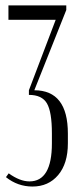

<svg xmlns="http://www.w3.org/2000/svg" viewBox="-20 -515 306 710"><path d="M100.1 174.8Q45.4 174.8 2 140.1L12.2 126Q53.7 155.8 88.9 155.8Q171.9 155.8 171.9 15.1V-22Q171.9 -101.1 153.6 -132.6Q135.3 -164.1 86.9 -164.1V-181.2L186 -441.9H11.2V-495.1H225.1V-478L106.9 -181.2Q231 -181.2 231 -21V15.1Q231 89.8 195.1 132.3Q159.2 174.8 100.1 174.8Z"/></svg>

Font: Moniqa Narrow Heading
Style: Regular
Weight: 400
Width: 4
Designer: Rajesh Rajput
Foundry: Rajesh Rajput
Version: Version 1.000